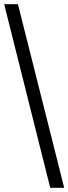

<svg xmlns="http://www.w3.org/2000/svg" viewBox="-20 -780 328 921"><path d="M221 121 0 -760H66L288 121Z"/></svg>

Font: Noto Serif Kannada SemiBold
Style: Regular
Weight: 600
Version: Version 2.003